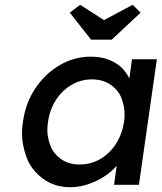

<svg xmlns="http://www.w3.org/2000/svg" viewBox="-20 -773 676 803"><path d="M273 10Q208 10 159.5 -26Q111 -62 91.5 -114Q72 -166 72 -215Q72 -239 76 -264Q87 -343 128.5 -404.5Q170 -466 230.5 -501Q291 -536 360 -536Q401 -536 433 -524Q465 -512 488 -491Q508 -471 521 -445L532 -525H636L561 0H457L468 -80Q468 -80 468 -80Q446 -54 414.5 -34Q383 -14 347 -2Q311 10 273 10ZM313 -85Q360 -85 399.5 -108Q439 -131 465 -171.5Q491 -212 499 -264Q501 -280 501 -295Q501 -328 488.5 -361.5Q476 -395 443.5 -418Q411 -441 364 -441Q318 -441 279 -418Q240 -395 214 -355Q188 -315 181 -264Q178 -246 178 -229Q178 -198 190.5 -164.5Q203 -131 235 -108Q267 -85 313 -85ZM361 -607 272 -720 315 -753 415 -689 535 -753 568 -720 447 -607Z"/></svg>

Font: Lexend
Style: Italic
Weight: 400
Italic angle: -8.13011°
Designer: Bonnie Shaver-Troup, Thomas Jockin
Foundry: Lexend
Version: Version 1.007